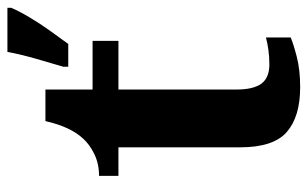

<svg xmlns="http://www.w3.org/2000/svg" viewBox="-172 -628 810 505"><g transform="rotate(-90 232.5 -375.0)"><path d="M256 10Q179 10 138.5 -25Q98 -60 98 -148V-468H23V-519Q55 -519 80.5 -531.5Q106 -544 121 -561Q152 -594 167 -660H250V-536H378V-468H250V-158Q250 -113 265.5 -92Q281 -71 316 -71Q336 -71 354 -73.5Q372 -76 387 -80V-15Q371 -8 336.5 1Q302 10 256 10ZM310 -613Q319 -643 331 -685Q343 -727 349 -760H465V-750Q456 -729 440 -702Q424 -675 405 -648.5Q386 -622 370 -600H310Z"/></g></svg>

Font: Noto Serif Sinhala
Style: Bold
Weight: 700
Designer: Jelle Bosma - Monotype Design Team
Foundry: Monotype Imaging Inc.
Version: Version 2.007; ttfautohint (v1.8.4.7-5d5b)